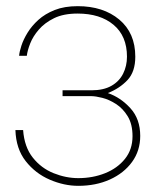

<svg xmlns="http://www.w3.org/2000/svg" viewBox="-20 -593 507 623"><path d="M234 10Q188 10 141.5 -10Q95 -30 63.5 -70Q32 -110 30 -171H55Q59 -116 86.5 -81.5Q114 -47 154 -31Q194 -15 234 -15Q281 -15 321 -31Q361 -47 385.5 -77.5Q410 -108 410 -151Q410 -190 394.5 -215.5Q379 -241 356.5 -255.5Q334 -270 312 -275.5Q290 -281 277 -281H183V-300H277Q316 -300 341.5 -314.5Q367 -329 379.5 -354Q392 -379 392 -409Q392 -476 348.5 -512.5Q305 -549 232 -549Q186 -549 155.5 -534Q125 -519 106 -497Q87 -475 78 -452Q69 -429 67 -412H42Q43 -425 49.5 -445Q56 -465 69.5 -487Q83 -509 104.5 -528.5Q126 -548 157.5 -560.5Q189 -573 232 -573Q315 -573 367 -529.5Q419 -486 419 -409Q419 -360 393.5 -333Q368 -306 330 -291Q371 -277 403 -242Q435 -207 435 -152Q435 -104 408.5 -67.5Q382 -31 336.5 -10.5Q291 10 234 10Z"/></svg>

Font: Darker Grotesque Light
Style: Regular
Weight: 300
Designer: Gabriel Lam
Foundry: TypeRant
Version: Version 1.000;gftools[0.9.28]